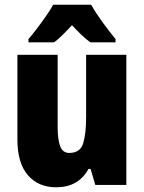

<svg xmlns="http://www.w3.org/2000/svg" viewBox="-20 -786 611 816"><path d="M517 -553V0H385L365 -68H356Q313 10 219 10Q143 10 98.5 -41.5Q54 -93 54 -193V-553H225V-248Q225 -192 236 -164Q247 -136 274 -136Q321 -136 333.5 -177Q346 -218 346 -289V-553ZM367 -766Q386 -733 414 -694Q442 -655 471 -620V-606H364Q346 -619 327 -637Q308 -655 286 -679Q263 -654 244.5 -636Q226 -618 210 -606H101V-620Q116 -637 136.5 -664Q157 -691 176.5 -719Q196 -747 206 -766Z"/></svg>

Font: Noto Sans Lao Condensed Black
Style: Regular
Weight: 900
Width: 3
Designer: Monotype Design Team
Foundry: Monotype Imaging Inc.
Version: Version 2.003; ttfautohint (v1.8.4.7-5d5b)